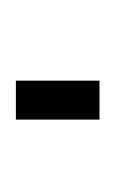

<svg xmlns="http://www.w3.org/2000/svg" viewBox="-20 -582 362 602"><path d="M29.8 -207V-329.1H292V-207ZM141.6 0ZM144.5 -561.5Z"/></svg>

Font: Droid Sans Tamil
Style: Bold
Weight: 700
Designer: Jelle Bosma
Foundry: Monotype Imaging Inc.
Version: Version 1.00